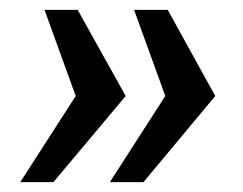

<svg xmlns="http://www.w3.org/2000/svg" viewBox="-20 -531 491 388"><path d="M88 -163H21L133 -337L70 -511H137L234 -337ZM270 -163H202L314 -337L251 -511H319L415 -337Z"/></svg>

Font: Chivo ExtraBold Italic
Style: Regular
Weight: 800
Italic angle: -8.05°
Designer: Hector Gatti
Foundry: Omnibus-Type
Version: Version 1.007